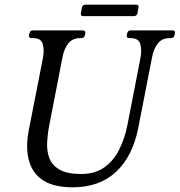

<svg xmlns="http://www.w3.org/2000/svg" viewBox="-20 -790 768 821"><path d="M717 -660Q730 -660 728 -647L726 -640Q724 -627 711 -627H705Q672 -627 654 -603Q636 -579 630 -544L571 -242Q547 -121 476 -55Q405 11 290 11Q174 11 127.5 -53.5Q81 -118 103 -233L164 -544Q170 -579 162.5 -603Q155 -627 121 -627H115Q102 -627 104 -640L106 -647Q108 -660 121 -660H333Q347 -660 345 -647L343 -640Q341 -627 327 -627H322Q289 -627 271 -603Q253 -579 247 -544L190 -251Q183 -214 181.5 -177.5Q180 -141 192 -111.5Q204 -82 236 -64Q268 -46 327 -46Q387 -46 427 -75Q467 -104 490 -151Q513 -198 524 -251L581 -544Q587 -579 579.5 -603Q572 -627 538 -627H533Q520 -627 522 -640L524 -647Q526 -660 539 -660ZM568 -734Q565 -721 552 -721H336Q323 -721 326 -734L330 -757Q333 -770 346 -770H562Q575 -770 572 -757Z"/></svg>

Font: Young Serif Light
Style: Italic
Weight: 300
Italic angle: -10.979°
Designer: Bastien Sozeau
Foundry: NBR — Bastien Sozeau
Version: Version 5.001